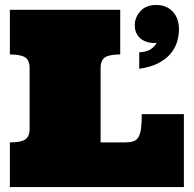

<svg xmlns="http://www.w3.org/2000/svg" viewBox="-20 -759 786 779"><path d="M467.8 -538.1Q424.8 -538.1 406.5 -526.6Q388.2 -515.1 388.2 -482.9V-181.2H485.8Q505.9 -181.2 519.5 -185.1Q533.2 -189 541 -201.4Q548.8 -213.9 552 -236.3Q555.2 -258.8 555.2 -295.9H726.1V0H20V-181.2Q63 -181.2 81.5 -192.6Q100.1 -204.1 100.1 -235.8V-482.9Q100.1 -515.1 81.5 -526.6Q63 -538.1 20 -538.1V-719.2H467.8ZM544.9 -546.9Q572.8 -547.9 589.4 -557.9Q606 -567.9 615.7 -585Q577.6 -582 552.2 -601.1Q526.9 -620.1 526.9 -657.2Q526.9 -688 549.3 -713.4Q571.8 -738.8 613.8 -738.8Q655.8 -738.8 680.9 -711.9Q706.1 -685.1 706.1 -640.1Q706.1 -615.2 698.5 -589.6Q690.9 -564 672.9 -542Q654.8 -520 623.8 -503.4Q592.8 -486.8 544.9 -480Z"/></svg>

Font: Ultra
Style: Regular
Weight: 400
Designer: Astigmatic (AOETI)
Foundry: Astigmatic (AOETI)
Version: Version 1.000